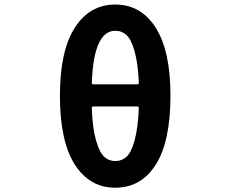

<svg xmlns="http://www.w3.org/2000/svg" viewBox="-20 -832 1040 865"><path d="M605.5 -345.7Q605.5 -352.5 597.7 -352.5H400.4Q393.6 -352.5 393.6 -345.7Q396.5 -255.9 412.1 -201.2Q427.7 -146.5 448.7 -126.5Q469.7 -106.4 499 -106.4Q529.3 -106.4 550.8 -126.5Q572.3 -146.5 586.9 -201.2Q601.6 -255.9 605.5 -345.7ZM393.6 -459Q393.6 -452.1 400.4 -452.1H597.7Q605.5 -452.1 605.5 -459Q601.6 -546.9 586.4 -600.6Q571.3 -654.3 550.3 -673.8Q529.3 -693.4 499 -693.4Q402.3 -693.4 393.6 -459ZM499 -811.5Q615.2 -811.5 681.6 -707Q748 -602.5 748 -401.4Q748 -195.3 682.1 -90.8Q616.2 13.7 499 13.7Q383.8 13.7 316.9 -90.8Q250 -195.3 250 -401.4Q250 -602.5 316.9 -707Q383.8 -811.5 499 -811.5Z"/></svg>

Font: Gen Jyuu Gothic Monospace Bold
Style: Bold
Weight: 700
Designer: [Source Han Sans]
Ryoko NISHIZUKA  (kana & ideographs); Paul D. Hunt (Latin, Greek & Cyrillic); Wenlong ZHANG  (bopomofo
Version: Version 1.002.20150607